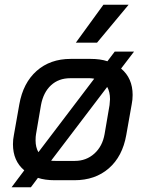

<svg xmlns="http://www.w3.org/2000/svg" viewBox="-20 -757 618 815"><path d="M543 -354Q543 -333 539 -314L516 -184Q500 -93 442 -42.5Q384 8 296 8H212Q171 8 141 -2L111 38H29L83 -34Q35 -74 35 -145Q35 -165 39 -184L62 -314Q78 -405 135.5 -456Q193 -507 280 -507H364Q406 -507 436 -497L467 -538H549L494 -466Q543 -425 543 -354ZM131 -161Q131 -132 143 -111L380 -423Q368 -425 361 -425H278Q229 -425 196.5 -395Q164 -365 154 -311L133 -188Q131 -178 131 -161ZM447 -336Q447 -367 435 -388L197 -75Q203 -74 215 -74H298Q346 -74 380.5 -105Q415 -136 424 -188L445 -311Q447 -329 447 -336ZM419 -737H526L392 -576H302Z"/></svg>

Font: Bai Jamjuree Medium
Style: Italic
Weight: 500
Italic angle: -10°
Version: Version 1.000; ttfautohint (v1.6)